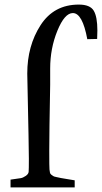

<svg xmlns="http://www.w3.org/2000/svg" viewBox="-20 -818 445 838"><path d="M405 -685 404 -648 361 -647Q340 -761 298 -761Q262 -761 230.5 -684Q199 -607 199 -519V-448Q195 -238 195 -162Q195 -86 196 -78.5Q197 -71 198 -65Q199 -59 204 -55.5Q209 -52 212.5 -49.5Q216 -47 227 -45Q238 -43 246 -41Q254 -39 272.5 -36.5Q291 -34 306 -31V0H26V-34Q62 -39 71 -40.5Q80 -42 92 -50Q104 -58 105 -68Q106 -78 106 -125Q106 -172 100 -448L99 -497Q99 -618 157 -708Q215 -798 324 -798Q373 -798 389 -771.5Q405 -745 405 -685Z"/></svg>

Font: Prociono
Style: Regular
Weight: 400
Designer: Barry Schwartz
Foundry: The Crud Factory
Version: Version 2.301